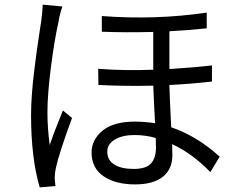

<svg xmlns="http://www.w3.org/2000/svg" viewBox="-20 -768 1017 824"><path d="M401.4 -472.7Q517.6 -463.9 637.7 -468.8V-630.9Q518.6 -627.9 417 -631.8V-699.2Q647.5 -681.6 867.2 -713.9V-646.5Q785.2 -637.7 707 -633.8V-471.7Q815.4 -478.5 889.6 -487.3V-418Q793 -407.2 707 -403.3Q708 -355.5 714.8 -221.7Q823.2 -185.5 922.9 -95.7L882.8 -29.3Q806.6 -108.4 718.8 -149.4Q719.7 -131.8 719.7 -101.6Q719.7 -42 678.7 -9.3Q637.7 23.4 559.6 23.4Q475.6 23.4 424.3 -11.7Q373 -46.9 373 -113.3Q373 -168.9 420.4 -207.5Q467.8 -246.1 558.6 -246.1Q597.7 -246.1 645.5 -239.3Q640.6 -326.2 637.7 -400.4Q520.5 -397.5 402.3 -403.3ZM113.3 -273.4Q113.3 -314.5 116.7 -361.3Q120.1 -408.2 126 -457.5Q131.8 -506.8 136.7 -541Q141.6 -575.2 148.4 -622.1Q155.3 -668.9 157.2 -679.7Q163.1 -724.6 163.1 -748L248 -740.2Q237.3 -711.9 231.4 -675.8Q213.9 -598.6 198.7 -481Q183.6 -363.3 183.6 -286.1Q183.6 -216.8 193.4 -145.5Q211.9 -201.2 250 -293.9L289.1 -261.7Q232.4 -107.4 219.7 -46.9Q214.8 -24.4 214.8 -2.9L217.8 30.3L150.4 36.1Q113.3 -90.8 113.3 -273.4ZM440.4 -117.2Q440.4 -81.1 470.2 -62Q500 -43 553.7 -43Q607.4 -43 628.4 -66.9Q649.4 -90.8 649.4 -134.8Q649.4 -159.2 648.4 -175.8Q604.5 -188.5 557.6 -188.5Q504.9 -188.5 472.7 -168.9Q440.4 -149.4 440.4 -117.2Z"/></svg>

Font: Min Sans
Style: Regular
Weight: 400
Designer: Jinseong-Kim, NotoSansCJK, Nunito
Foundry: Jinseong-Kim
Version: Version 1.400;Glyphs 3.1.2 (3151)